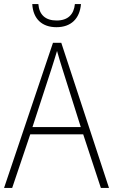

<svg xmlns="http://www.w3.org/2000/svg" viewBox="-20 -1019 557 946"><path d="M379 -999H349C344 -948 315 -918 259 -918C203 -918 173 -947 169 -999H139C143 -925 188 -885 258 -885C330 -885 373 -927 379 -999ZM477 -93H517L282 -808H241L0 -93H40L129 -357H390ZM288 -678 378 -393H140L233 -678C242 -707 252 -737 261 -768C270 -735 280 -704 288 -678Z"/></svg>

Font: Noto Sans Kannada UI SemiCondensed ExtraLight
Style: Regular
Weight: 200
Width: 4
Designer: Jelle Bosma - Monotype Design Team
Foundry: Monotype Imaging Inc.
Version: Version 2.005